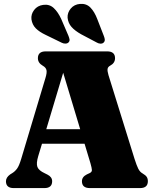

<svg xmlns="http://www.w3.org/2000/svg" viewBox="-20 -963 794 983"><path d="M247 -35Q247 0 207 0H50.5Q10.5 0 10.5 -35Q10.5 -54.5 32 -70L42.5 -76.5Q56.5 -85 67.2 -99.5Q78 -114 89 -151L212.5 -563Q221 -590.5 218 -604Q215 -617.5 199 -626.5Q174 -641 174 -665Q174 -700 214.5 -700H528.5Q569 -700 569 -665Q569 -640 543.5 -626.5Q532.5 -620.5 530.8 -610.2Q529 -600 535.5 -578L669 -149Q680 -114.5 688.2 -98.5Q696.5 -82.5 710 -75Q725.5 -66 731.2 -57.2Q737 -48.5 737 -35Q737 0 696.5 0H440.5Q399.5 0 399.5 -35Q399.5 -57.5 424.5 -70L439.5 -77Q451 -82.5 450.5 -92.8Q450 -103 443 -127.5L413 -227H195L176 -164.5Q164.5 -126.5 171.5 -108.2Q178.5 -90 209 -76L223 -69Q247 -57 247 -35ZM217 -301.5H390.5L303.5 -590.5ZM478 -865.5 512 -778Q516 -768 516.5 -759.8Q517 -751.5 510.5 -745Q504 -739 494.2 -739.5Q484.5 -740 476 -745L395.5 -787.5Q363.5 -805.5 346.2 -825Q329 -844.5 326 -872Q324.5 -898 342.2 -919.2Q360 -940.5 390 -943Q422.5 -945.5 443.2 -924Q464 -902.5 478 -865.5ZM293.5 -865.5 330.5 -779.5Q334.5 -769.5 336 -761.2Q337.5 -753 331 -746Q325 -740 315.2 -739.8Q305.5 -739.5 296.5 -744L214.5 -784Q181.5 -799.5 163.2 -818Q145 -836.5 141 -864Q138 -890 154.8 -912Q171.5 -934 201 -938Q233 -942.5 255 -922Q277 -901.5 293.5 -865.5Z"/></svg>

Font: Fraunces 72pt S050 Black
Style: Regular
Weight: 900
Version: Version 1.000; ttfautohint (v1.8.3)